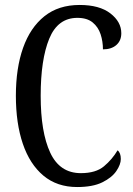

<svg xmlns="http://www.w3.org/2000/svg" viewBox="-20 -744 538 774"><path d="M291 10Q210 10 155 -36Q100 -82 72 -164.5Q44 -247 44 -358Q44 -469 73 -551Q102 -633 159 -678.5Q216 -724 301 -724Q381 -724 425 -690Q469 -656 469 -610Q469 -580 449 -562.5Q429 -545 395 -545Q395 -577 385.5 -606Q376 -635 353.5 -653.5Q331 -672 292 -672Q213 -672 178.5 -588Q144 -504 144 -358Q144 -211 182.5 -128.5Q221 -46 306 -46Q366 -46 399 -73.5Q432 -101 454 -138Q467 -128 467 -103Q467 -81 449 -54.5Q431 -28 392.5 -9Q354 10 291 10Z"/></svg>

Font: Noto Serif Thai ExtraCondensed
Style: Regular
Weight: 400
Width: 2
Designer: Monotype Design Team
Foundry: Monotype Imaging Inc.
Version: Version 2.002; ttfautohint (v1.8.4.7-5d5b)